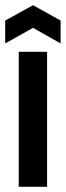

<svg xmlns="http://www.w3.org/2000/svg" viewBox="-28 -718 253 738"><path d="M44 0V-519H153V0ZM-8 -551V-639L99 -698L205 -639V-551L99 -611Z"/></svg>

Font: Bricolage Grotesque 96pt Medium
Style: Regular
Weight: 500
Designer: Mathieu Triay
Foundry: Atelier Triay
Version: Version 1.001; ttfautohint (v1.8.4.7-5d5b);gftools[0.9.33.de